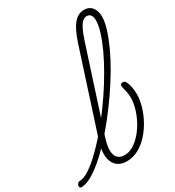

<svg xmlns="http://www.w3.org/2000/svg" viewBox="-437 -1283 1319 1450"><g transform="rotate(-30 222.0 -557.5)"><path d="M-159 17Q-169 17 -173 9.5Q-177 2 -174.5 -7Q-172 -16 -164.5 -23.5Q-157 -31 -146 -31Q-115 -31 -73.5 -56Q-32 -81 17 -125.5Q66 -170 119 -228.5Q172 -287 225 -355.5Q278 -424 328 -498Q378 -572 420.5 -646Q463 -720 495 -788.5Q527 -857 546 -917.5Q565 -978 565 -1022Q565 -1034 572.5 -1040Q580 -1046 591 -1046Q602 -1046 610.5 -1040Q619 -1034 619 -1022Q619 -976 599.5 -914Q580 -852 546.5 -779Q513 -706 467.5 -629Q422 -552 368.5 -474.5Q315 -397 257.5 -324.5Q200 -252 142 -190Q84 -128 29 -81.5Q-26 -35 -74 -9Q-122 17 -159 17ZM237 19Q194 19 165.5 1.5Q137 -16 123.5 -47.5Q110 -79 111 -122.5Q112 -166 128 -217L363 -943Q396 -1043 434.5 -1088.5Q473 -1134 525 -1134Q555 -1134 575.5 -1120.5Q596 -1107 607.5 -1082Q619 -1057 619 -1022Q619 -1010 610.5 -1003.5Q602 -997 591 -997Q580 -997 572.5 -1003.5Q565 -1010 565 -1022Q565 -1042 559.5 -1055.5Q554 -1069 544 -1076Q534 -1083 520 -1083Q500 -1083 482.5 -1067.5Q465 -1052 448 -1018Q431 -984 413 -928L183 -219Q170 -180 165.5 -146Q161 -112 167.5 -86Q174 -60 192.5 -45Q211 -30 246 -30Q286 -30 323.5 -53.5Q361 -77 393.5 -115Q426 -153 450 -199Q474 -245 487.5 -293Q501 -341 501 -383Q501 -410 496 -434Q491 -458 485 -481Q482 -492 483.5 -499.5Q485 -507 491 -510.5Q497 -514 506 -514Q517 -514 524 -507.5Q531 -501 536 -486Q542 -472 546 -455Q550 -438 552 -421Q554 -404 554 -384Q554 -338 539 -283.5Q524 -229 495.5 -175.5Q467 -122 427.5 -78Q388 -34 339.5 -7.5Q291 19 237 19Z"/></g></svg>

Font: Playwrite CU ExtraLight
Style: Regular
Weight: 250
Designer: Veronika Burian, José Scaglione
Foundry: TypeTogether
Version: Version 1.002